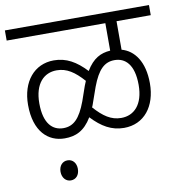

<svg xmlns="http://www.w3.org/2000/svg" viewBox="-82 -699 847 895"><g transform="rotate(-10 341.0 -251.0)"><path d="M0 -574H467V-444C422 -441 385 -423 352 -368C305 -418 259 -445 200 -445C107 -445 46 -371 46 -261C46 -135 110 -78 188 -78C239 -78 281 -95 317 -155C364 -105 410 -78 469 -78C564 -78 623 -153 623 -262C623 -365 579 -423 520 -439V-574H682V-622H0ZM346 -219 371 -290C400 -367 431 -397 479 -397C529 -397 570 -361 570 -264C570 -170 524 -126 464 -126C416 -126 380 -151 338 -198C341 -205 344 -212 346 -219ZM99 -259C99 -353 145 -397 205 -397C253 -397 289 -372 331 -325C328 -318 325 -311 322 -303L298 -234C269 -156 238 -126 190 -126C140 -126 99 -162 99 -259ZM141 72C141 101 159 120 182 120C206 120 223 102 223 72C223 45 207 25 182 25C158 25 141 44 141 72Z"/></g></svg>

Font: Noto Sans SemiCondensed Light
Style: Regular
Weight: 300
Width: 4
Designer: Monotype Design Team
Foundry: Monotype Imaging Inc.
Version: Version 2.013